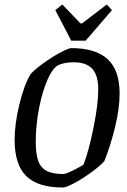

<svg xmlns="http://www.w3.org/2000/svg" viewBox="-20 -825 566 854"><path d="M45 -203Q45 -274 66.5 -362Q88 -450 116 -495Q133 -515 171 -542.5Q209 -570 247 -590.5Q285 -611 297 -611Q405 -611 458.5 -562Q512 -513 512 -409Q512 -343 492 -260.5Q472 -178 444 -108Q424 -86 385.5 -58Q347 -30 310.5 -10.5Q274 9 260 9Q148 9 96.5 -42Q45 -93 45 -203ZM352 -94Q376 -157 396.5 -260Q417 -363 417 -427Q417 -491 390 -519.5Q363 -548 308 -548Q270 -548 243 -537Q216 -526 192 -472Q168 -418 153.5 -342.5Q139 -267 139 -196Q139 -142 149.5 -111Q160 -80 186.5 -65.5Q213 -51 262 -51Q273 -51 310 -69.5Q347 -88 352 -94ZM226 -780 257 -805 338 -721H345L455 -805L478 -780L361 -644H297Z"/></svg>

Font: Grenze
Style: Italic
Weight: 400
Italic angle: -10°
Designer: Renata Polastri
Foundry: Omnibus-Type
Version: Version 1.002; ttfautohint (v1.8)